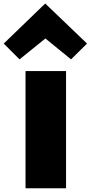

<svg xmlns="http://www.w3.org/2000/svg" viewBox="-62 -1012 488 1032"><path d="M293 -629.9V0H75.2V-629.9ZM182.1 -992.2 405.8 -777.8 319.8 -692.9 182.1 -805.2 43 -692.9 -42 -777.8 180.2 -992.2Z"/></svg>

Font: Sinkin Sans 900 X Black
Style: Regular
Weight: 950
Designer: Keith Bates
Foundry: K-Type
Version: Sinkin Sans (version 1.0)  by Keith Bates   •   © 2014   www